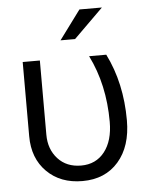

<svg xmlns="http://www.w3.org/2000/svg" viewBox="-51 -737 609 789"><g transform="rotate(-5 253.0 -343.0)"><path d="M257.8 8.8Q167 8.8 111.1 -46.9Q55.2 -102.5 55.2 -193.8V-500H126V-193.8Q126 -133.8 161.9 -94.5Q197.8 -55.2 257.8 -55.2Q318.8 -55.2 354.5 -100.6Q390.1 -146 390.1 -224.1Q390.1 -377.9 329.1 -500H399.9Q460.9 -377.9 460.9 -224.1Q460.9 -116.7 406.2 -54Q351.6 8.8 257.8 8.8ZM306.2 -694.8H398.9L277.8 -575.2H217.8Z"/></g></svg>

Font: LT Superior
Style: Regular
Weight: 400
Designer: Daniel Lyons
Foundry: LyonsType
Version: Version 1.000